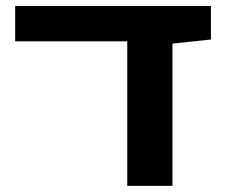

<svg xmlns="http://www.w3.org/2000/svg" viewBox="-20 -604 739 624"><path d="M29.3 -584.5H665.5V-475.6L540.5 -462.4V0H393.6V-469.7H29.3Z"/></svg>

Font: Heebo
Style: Bold
Weight: 700
Designer: Oded Ezer
Foundry: Ezer Type House
Version: Version 3.100